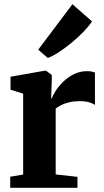

<svg xmlns="http://www.w3.org/2000/svg" viewBox="-20 -892 492 912"><path d="M28.5 0V-52.5L90 -63V-447L30 -466V-527.5L191.5 -556H199L226 -536V-512.5L223 -424H226Q230 -437.5 243.5 -459Q257 -480.5 279 -502.5Q301 -524.5 330 -539.2Q359 -554 393.5 -554Q407 -554 416 -552Q425 -550 431 -547.5V-393.5Q421 -401 403.2 -406.2Q385.5 -411.5 357 -411.5Q330.5 -411.5 308.8 -406.2Q287 -401 271 -393Q255 -385 244.5 -376V-63.5L348 -52V0ZM206.5 -617 161.5 -656 324 -872 417 -790.5Q403 -768.5 377.5 -742Q352 -715.5 321.5 -690.2Q291 -665 261 -645.2Q231 -625.5 208 -617Z"/></svg>

Font: Merriweather 48pt ExtraBold
Style: Regular
Weight: 800
Version: Version 2.100